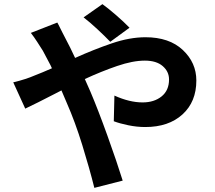

<svg xmlns="http://www.w3.org/2000/svg" viewBox="-20 -849 1040 928"><path d="M606 -715 513 -647Q486 -675 450 -708.5Q414 -742 384 -765L475 -829Q504 -808 541.5 -775.5Q579 -743 606 -715ZM129 -690 257 -740Q259 -735 263 -729Q271 -713 280.5 -694Q290 -675 297 -662Q320 -619 343 -569Q434 -610 520.5 -639.5Q607 -669 683 -669Q798 -669 863.5 -607.5Q929 -546 929 -460Q929 -357 862 -296Q795 -235 682 -235Q642 -235 600.5 -243.5Q559 -252 530 -263L533 -387Q606 -354 669 -354Q725 -354 761 -383Q797 -412 797 -465Q797 -503 766.5 -529.5Q736 -556 680 -556Q622 -556 546 -530Q470 -504 390 -467L417 -406Q454 -319 499.5 -192.5Q545 -66 573 24L436 59Q412 -37 377.5 -148.5Q343 -260 303 -351L277 -412Q260 -403 244 -395Q157 -350 102 -324L44 -451Q74 -458 101.5 -467Q129 -476 142 -482Q186 -499 231 -519Q227 -527 224 -534Q205 -571 187 -604Q175 -623 159.5 -647Q144 -671 129 -690Z"/></svg>

Font: Source Han Sans CN Bold
Style: Bold
Weight: 700
Designer: Ryoko NISHIZUKA 西塚涼子 (kana & ideographs); Paul D. Hunt (Latin, Greek & Cyrillic); Wenlong ZHANG 张文龙 (bopomofo); Sandoll 
Foundry: Adobe Systems Incorporated
Version: Version 1.00;May 30, 2023;FontCreator 11.5.0.2422 32-bit